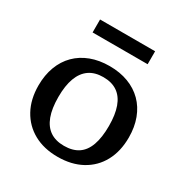

<svg xmlns="http://www.w3.org/2000/svg" viewBox="-172 -877 989 1027"><g transform="rotate(30 323.0 -363.0)"><path d="M602 -268Q602 -183 568 -120Q534 -57 471 -22.5Q408 12 323 12Q238 12 175.5 -22.5Q113 -57 78.5 -120Q44 -183 44 -268Q44 -332 63.5 -384Q83 -436 119.5 -472.5Q156 -509 207.5 -528.5Q259 -548 323 -548Q387 -548 438.5 -528.5Q490 -509 526.5 -472.5Q563 -436 582.5 -384Q602 -332 602 -268ZM167 -268Q167 -197 184.5 -150Q202 -103 236.5 -79.5Q271 -56 323 -56Q376 -56 410.5 -79Q445 -102 462 -149.5Q479 -197 479 -268Q479 -338 462 -385Q445 -432 410.5 -456Q376 -480 323 -480Q271 -480 236.5 -456Q202 -432 184.5 -385Q167 -338 167 -268ZM153 -738H493V-658H153Z"/></g></svg>

Font: Roboto Serif Medium
Style: Regular
Weight: 500
Designer: Greg Gazdowicz
Foundry: Commercial Type
Version: Version 1.008